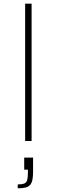

<svg xmlns="http://www.w3.org/2000/svg" viewBox="-20 -763 307 1039"><path d="M116 0V-743H151V0ZM76 256V235Q101 235 112.5 229.5Q124 224 127.5 210Q131 196 131 172V155H111V90H159V165Q159 192 155.5 209.5Q152 227 143 237.5Q134 248 117.5 252Q101 256 76 256Z"/></svg>

Font: Saira Expanded Thin
Style: Regular
Weight: 250
Width: 7
Designer: Hector Gatti with collaboration of the Omnibus-Type team
Foundry: Omnibus-Type
Version: Version 1.101